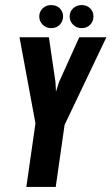

<svg xmlns="http://www.w3.org/2000/svg" viewBox="-20 -738 440 758"><path d="M84 0 120 -251 57 -591H173L199 -414L201 -376L213 -414L293 -591H400L235 -245L200 0ZM182 -627Q162 -627 148.5 -640.5Q135 -654 135 -673Q135 -692 148.5 -705Q162 -718 182 -718Q203 -718 216 -705Q229 -692 229 -673Q229 -654 216 -640.5Q203 -627 182 -627ZM303 -627Q282 -627 268.5 -640.5Q255 -654 255 -673Q255 -692 268.5 -705Q282 -718 303 -718Q323 -718 336 -705Q349 -692 349 -673Q349 -654 336 -640.5Q323 -627 303 -627Z"/></svg>

Font: Alumni Sans
Style: Bold Italic
Weight: 700
Italic angle: -8°
Designer: Robert E. Leuschke
Foundry: Robert E. Leuschke
Version: Version 1.016